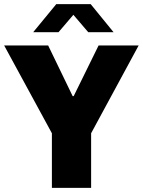

<svg xmlns="http://www.w3.org/2000/svg" viewBox="-26 -905 688 925"><path d="M224 0V-263L-6 -686H206L324 -442H329L449 -686H642L413 -263V0ZM134 -750 245 -885H411L521 -750H399L311 -853H344L256 -750Z"/></svg>

Font: Chivo Medium ExtraBold
Style: Regular
Weight: 800
Version: Version 2.002